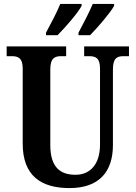

<svg xmlns="http://www.w3.org/2000/svg" viewBox="-20 -951 693 981"><path d="M381 -784V-771H440C479 -810 544 -886 563 -921V-931H454C435 -886 406 -831 381 -784ZM215 -784V-771H274C313 -810 379 -886 397 -921V-931H288C270 -886 240 -831 215 -784ZM335 10C489 10 557 -76 557 -210V-597C557 -656 580 -664 612 -664H639V-714H410V-664H435C467 -664 491 -656 491 -601V-212C491 -112 441 -58 366 -58C287 -58 237 -97 237 -210V-597C237 -656 262 -664 293 -664H318V-714H14V-664H40C71 -664 96 -656 96 -601V-217C96 -53 190 10 335 10Z"/></svg>

Font: Noto Serif Tamil Condensed
Style: Bold
Weight: 700
Width: 3
Designer: Indian Type Foundry, Tom Grace, and the Monotype Design Team
Foundry: Monotype Imaging Inc.
Version: Version 2.004